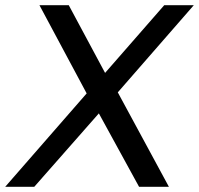

<svg xmlns="http://www.w3.org/2000/svg" viewBox="-46 -720 767 740"><path d="M701 -700 408 -364 605 0H490L335 -283L86 0H-26L288 -360L106 -700H219L359 -439L587 -700Z"/></svg>

Font: TypoPRO Montserrat
Style: Italic
Weight: 400
Italic angle: -11.3°
Designer: Julieta Ulanovsky
Foundry: Julieta Ulanovsky
Version: Version 6.001